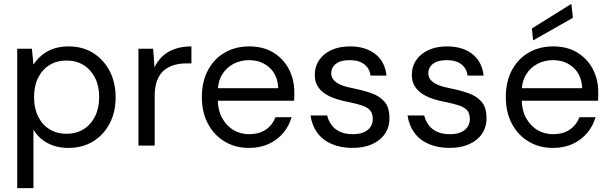

<svg xmlns="http://www.w3.org/2000/svg" viewBox="-20 -753 3156 993"><path d="M69 220V-501H145L153 -419Q169 -444 194 -465.5Q219 -487 254 -500Q289 -513 335 -513Q408 -513 462.5 -478.5Q517 -444 547.5 -385Q578 -326 578 -249Q578 -174 547.5 -115Q517 -56 462 -22Q407 12 334 12Q273 12 226 -13Q179 -38 153 -83V220ZM324 -61Q374 -61 412 -84.5Q450 -108 471.5 -151Q493 -194 493 -251Q493 -308 471.5 -350.5Q450 -393 412 -416.5Q374 -440 324 -440Q274 -440 236 -416.5Q198 -393 177 -350.5Q156 -308 156 -251Q156 -194 177 -151Q198 -108 236 -84.5Q274 -61 324 -61Z M696 0V-501H772L779 -405Q796 -440 822.5 -464Q849 -488 886 -500.5Q923 -513 970 -513V-425H941Q909 -425 880 -416.5Q851 -408 828.5 -389.5Q806 -371 793 -338Q780 -305 780 -257V0Z M1267 12Q1197 12 1142 -21Q1087 -54 1055.5 -113Q1024 -172 1024 -251Q1024 -330 1055 -389Q1086 -448 1141.5 -480.5Q1197 -513 1269 -513Q1343 -513 1395 -480.5Q1447 -448 1474.5 -394.5Q1502 -341 1502 -278Q1502 -268 1502 -257Q1502 -246 1501 -232H1087V-297H1419Q1416 -365 1373.5 -403.5Q1331 -442 1267 -442Q1225 -442 1188 -423Q1151 -404 1128.5 -367Q1106 -330 1106 -274V-246Q1106 -184 1129 -142.5Q1152 -101 1188.5 -80Q1225 -59 1267 -59Q1320 -59 1354.5 -82.5Q1389 -106 1405 -147H1488Q1475 -101 1445 -65.5Q1415 -30 1370.5 -9Q1326 12 1267 12Z M1803 12Q1742 12 1695 -8.5Q1648 -29 1620.5 -67Q1593 -105 1586 -156H1672Q1678 -130 1694 -107.5Q1710 -85 1737.5 -72Q1765 -59 1804 -59Q1840 -59 1863 -69.5Q1886 -80 1897 -98Q1908 -116 1908 -136Q1908 -167 1893.5 -183Q1879 -199 1851 -208Q1823 -217 1784 -225Q1751 -231 1719.5 -241Q1688 -251 1663 -267Q1638 -283 1623 -307Q1608 -331 1608 -366Q1608 -409 1630.5 -442Q1653 -475 1693.5 -494Q1734 -513 1790 -513Q1870 -513 1920.5 -474Q1971 -435 1979 -362H1896Q1892 -399 1864 -420.5Q1836 -442 1789 -442Q1742 -442 1717.5 -423Q1693 -404 1693 -373Q1693 -354 1706.5 -338.5Q1720 -323 1747 -312.5Q1774 -302 1812 -295Q1861 -285 1902 -270.5Q1943 -256 1968.5 -227Q1994 -198 1994 -143Q1995 -97 1971.5 -62Q1948 -27 1905 -7.5Q1862 12 1803 12Z M2305 12Q2244 12 2197 -8.5Q2150 -29 2122.5 -67Q2095 -105 2088 -156H2174Q2180 -130 2196 -107.5Q2212 -85 2239.5 -72Q2267 -59 2306 -59Q2342 -59 2365 -69.5Q2388 -80 2399 -98Q2410 -116 2410 -136Q2410 -167 2395.5 -183Q2381 -199 2353 -208Q2325 -217 2286 -225Q2253 -231 2221.5 -241Q2190 -251 2165 -267Q2140 -283 2125 -307Q2110 -331 2110 -366Q2110 -409 2132.5 -442Q2155 -475 2195.5 -494Q2236 -513 2292 -513Q2372 -513 2422.5 -474Q2473 -435 2481 -362H2398Q2394 -399 2366 -420.5Q2338 -442 2291 -442Q2244 -442 2219.5 -423Q2195 -404 2195 -373Q2195 -354 2208.5 -338.5Q2222 -323 2249 -312.5Q2276 -302 2314 -295Q2363 -285 2404 -270.5Q2445 -256 2470.5 -227Q2496 -198 2496 -143Q2497 -97 2473.5 -62Q2450 -27 2407 -7.5Q2364 12 2305 12Z M2839 12Q2769 12 2714 -21Q2659 -54 2627.5 -113Q2596 -172 2596 -251Q2596 -330 2627 -389Q2658 -448 2713.5 -480.5Q2769 -513 2841 -513Q2915 -513 2967 -480.5Q3019 -448 3046.5 -394.5Q3074 -341 3074 -278Q3074 -268 3074 -257Q3074 -246 3073 -232H2659V-297H2991Q2988 -365 2945.5 -403.5Q2903 -442 2839 -442Q2797 -442 2760 -423Q2723 -404 2700.5 -367Q2678 -330 2678 -274V-246Q2678 -184 2701 -142.5Q2724 -101 2760.5 -80Q2797 -59 2839 -59Q2892 -59 2926.5 -82.5Q2961 -106 2977 -147H3060Q3047 -101 3017 -65.5Q2987 -30 2942.5 -9Q2898 12 2839 12ZM2737 -544 2731 -606 2935 -733 2943 -661Z"/></svg>

Font: DM Sans 17pt
Style: Regular
Weight: 400
Version: Version 4.004;gftools[0.9.30]